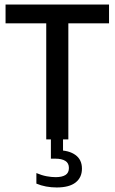

<svg xmlns="http://www.w3.org/2000/svg" viewBox="-20 -615 506 847"><path d="M184 0V-512H4.5V-595H461V-512H281.5V0ZM230 212Q206.5 212 183.5 207.8Q160.5 203.5 140.5 195V148.5Q164 158.5 185.5 162.5Q207 166.5 225.5 166.5Q253.5 166.5 268.8 157Q284 147.5 284 126Q284 104.5 268.2 94.8Q252.5 85 224.5 85H204.5V-10H258V67L236 48Q284.5 48 313 68.8Q341.5 89.5 341.5 129Q341.5 168 313.5 190Q285.5 212 230 212Z"/></svg>

Font: Encode Sans SC Condensed Medium
Style: Regular
Weight: 500
Width: 3
Designer: Multiple Designers
Foundry: Impallari Type
Version: Version 3.002